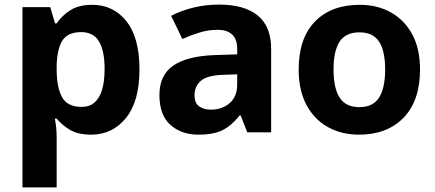

<svg xmlns="http://www.w3.org/2000/svg" viewBox="-20 -577 1896 837"><path d="M382 -556Q474 -556 531 -484.5Q588 -413 588 -274Q588 -135 529 -62.5Q470 10 378 10Q319 10 284 -11.5Q249 -33 227 -60H219Q223 -41 225 -20.5Q227 0 227 20V240H78V-546H199L220 -475H227Q249 -508 286 -532Q323 -556 382 -556ZM334 -437Q276 -437 252.5 -401Q229 -365 227 -291V-275Q227 -196 250.5 -153.5Q274 -111 336 -111Q370 -111 392 -130Q414 -149 425 -186Q436 -223 436 -276Q436 -356 411.5 -396.5Q387 -437 334 -437Z M935 -557Q1045 -557 1103.5 -509.5Q1162 -462 1162 -364V0H1058L1029 -74H1025Q990 -30 951 -10Q912 10 844 10Q771 10 723 -32.5Q675 -75 675 -163Q675 -250 736 -291.5Q797 -333 919 -337L1014 -340V-364Q1014 -407 991.5 -427Q969 -447 929 -447Q889 -447 851 -435.5Q813 -424 775 -407L726 -508Q770 -531 823.5 -544Q877 -557 935 -557ZM956 -251Q884 -249 856 -225Q828 -201 828 -162Q828 -128 848 -113.5Q868 -99 900 -99Q948 -99 981 -127.5Q1014 -156 1014 -208V-253Z M1811 -274Q1811 -138 1739.5 -64Q1668 10 1545 10Q1469 10 1409.5 -23Q1350 -56 1316 -119.5Q1282 -183 1282 -274Q1282 -410 1353 -483Q1424 -556 1548 -556Q1625 -556 1684 -523Q1743 -490 1777 -427.5Q1811 -365 1811 -274ZM1434 -274Q1434 -193 1460.5 -151.5Q1487 -110 1547 -110Q1606 -110 1632.5 -151.5Q1659 -193 1659 -274Q1659 -355 1632.5 -395.5Q1606 -436 1547 -436Q1487 -436 1460.5 -395.5Q1434 -355 1434 -274Z"/></svg>

Font: Noto Sans Nag Mundari
Style: Bold
Weight: 700
Version: Version 1.000